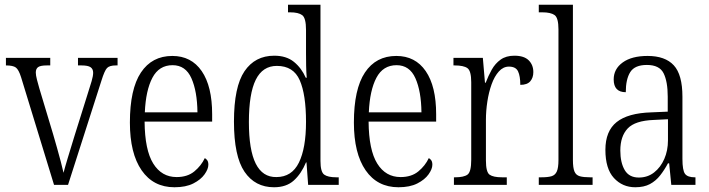

<svg xmlns="http://www.w3.org/2000/svg" viewBox="-20 -780 2993 810"><path d="M69 -454Q59 -486 47 -495Q35 -504 5 -504V-536H192V-504H178Q151 -504 141 -497Q131 -490 131 -474Q131 -463 136 -443.5Q141 -424 146 -407L204 -214Q212 -187 220.5 -156.5Q229 -126 236.5 -98Q244 -70 248 -51Q253 -71 265.5 -112.5Q278 -154 295 -209L348 -378Q360 -415 366.5 -437.5Q373 -460 373 -473Q373 -489 362 -496.5Q351 -504 324 -504H309V-536H476V-504H469Q442 -504 431.5 -493Q421 -482 408 -440L267 0H208Z M716 10Q627 10 577.5 -61.5Q528 -133 528 -263Q528 -404 574.5 -474Q621 -544 707 -544Q787 -544 831 -480Q875 -416 875 -298V-267H590Q591 -147 626.5 -90Q662 -33 725 -33Q771 -33 800 -57Q829 -81 844 -113Q850 -110 854.5 -103.5Q859 -97 859 -85Q859 -67 843 -44.5Q827 -22 795.5 -6Q764 10 716 10ZM813 -306Q812 -395 787.5 -450Q763 -505 708 -505Q651 -505 623 -452Q595 -399 591 -306Z M1136 10Q1056 10 1011.5 -55.5Q967 -121 967 -267Q967 -414 1011.5 -479.5Q1056 -545 1137 -545Q1188 -545 1220 -519Q1252 -493 1270 -452H1274Q1272 -476 1271.5 -502.5Q1271 -529 1271 -555V-654Q1271 -704 1255 -716Q1239 -728 1204 -728H1195V-760H1332V-101Q1332 -55 1347.5 -43.5Q1363 -32 1399 -32H1409V0H1280L1273 -95H1271Q1251 -47 1219.5 -18.5Q1188 10 1136 10ZM1146 -33Q1211 -33 1241 -94Q1271 -155 1271 -266Q1271 -381 1244.5 -441.5Q1218 -502 1148 -502Q1088 -502 1059 -443.5Q1030 -385 1030 -265Q1030 -147 1059 -89.5Q1088 -32 1146 -33Z M1661 10Q1572 10 1522.5 -61.5Q1473 -133 1473 -263Q1473 -404 1519.5 -474Q1566 -544 1652 -544Q1732 -544 1776 -480Q1820 -416 1820 -298V-267H1535Q1536 -147 1571.5 -90Q1607 -33 1670 -33Q1716 -33 1745 -57Q1774 -81 1789 -113Q1795 -110 1799.5 -103.5Q1804 -97 1804 -85Q1804 -67 1788 -44.5Q1772 -22 1740.5 -6Q1709 10 1661 10ZM1758 -306Q1757 -395 1732.5 -450Q1708 -505 1653 -505Q1596 -505 1568 -452Q1540 -399 1536 -306Z M1895 0V-32H1900Q1937 -32 1952.5 -43.5Q1968 -55 1968 -106V-433Q1968 -481 1952 -492.5Q1936 -504 1898 -504H1893V-536H2017L2026 -431H2029Q2040 -460 2054.5 -486Q2069 -512 2092 -528.5Q2115 -545 2150 -545Q2191 -545 2210.5 -525.5Q2230 -506 2230 -476Q2230 -452 2217 -437Q2204 -422 2175 -422Q2175 -459 2165.5 -479Q2156 -499 2127 -499Q2103 -499 2084.5 -478.5Q2066 -458 2054 -424.5Q2042 -391 2036 -351.5Q2030 -312 2030 -275V-103Q2030 -54 2045.5 -43Q2061 -32 2098 -32H2118V0Z M2253 0V-32H2264Q2291 -32 2306.5 -36.5Q2322 -41 2329 -56.5Q2336 -72 2336 -105V-656Q2336 -705 2319.5 -716.5Q2303 -728 2268 -728H2253V-760H2397V-105Q2397 -72 2403.5 -56.5Q2410 -41 2426 -36.5Q2442 -32 2469 -32H2480V0Z M2660 10Q2606 10 2570 -29Q2534 -68 2534 -148Q2534 -227 2581.5 -265Q2629 -303 2728 -306L2797 -309V-372Q2797 -436 2779.5 -471Q2762 -506 2709 -506Q2658 -506 2639 -476Q2620 -446 2620 -391Q2569 -391 2569 -445Q2569 -489 2607 -516.5Q2645 -544 2712 -544Q2786 -544 2822.5 -504.5Q2859 -465 2859 -372V-110Q2859 -61 2870 -46.5Q2881 -32 2911 -32H2914V0H2812L2803 -91H2798Q2783 -63 2765 -40Q2747 -17 2722 -3.5Q2697 10 2660 10ZM2675 -31Q2712 -31 2739.5 -52.5Q2767 -74 2782.5 -109.5Q2798 -145 2798 -188V-277L2738 -274Q2659 -271 2628 -238Q2597 -205 2597 -145Q2597 -94 2615.5 -62.5Q2634 -31 2675 -31Z"/></svg>

Font: Noto Serif Bengali Condensed Light
Style: Regular
Weight: 300
Width: 3
Designer: Juan Bruce, Universal Thirst, Indian Type Foundry and the Monotype Design Team.
Foundry: Monotype Imaging Inc.
Version: Version 2.003; ttfautohint (v1.8.4.7-5d5b)